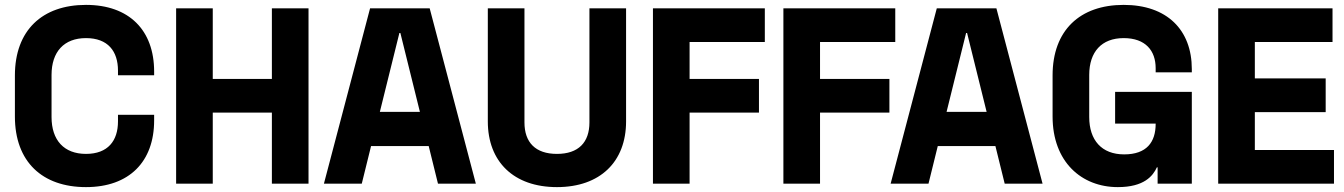

<svg xmlns="http://www.w3.org/2000/svg" viewBox="-20 -743 5504 786"><path d="M332 23C509 23 611 -81 611 -250V-273H463V-246C463 -167 422 -113 332 -113C242 -113 191 -169 191 -264V-436C191 -531 242 -587 332 -587C422 -587 463 -533 463 -454V-435H611V-450C611 -619 509 -723 332 -723C153 -723 41 -619 41 -434V-266C41 -81 153 23 332 23Z M701 -709V9H851V-282H1093V9H1243V-709H1093V-420H851V-709Z M1495 -709 1306 9H1461L1499 -145H1735L1773 9H1928L1739 -709ZM1699 -285H1535L1615 -608H1619Z M2260 23C2437 23 2543 -81 2543 -246V-709H2393V-242C2393 -160 2348 -113 2260 -113C2172 -113 2127 -160 2127 -242V-709H1977V-246C1977 -81 2083 23 2260 23Z M2653 -709V9H2803V-282H3087V-420H2803V-571H3111V-709Z M3187 -709V9H3337V-282H3621V-420H3337V-571H3645V-709Z M3815 -709 3626 9H3781L3819 -145H4055L4093 9H4248L4059 -709ZM4019 -285H3855L3935 -608H3939Z M4556 23C4664 23 4700 -23 4716 -58H4719V9H4859V-367H4545V-237H4711V-236C4711 -161 4674 -111 4582 -111C4490 -111 4439 -169 4439 -264V-436C4439 -531 4490 -587 4580 -587C4670 -587 4711 -535 4711 -464V-447H4859V-460C4859 -621 4757 -723 4580 -723C4401 -723 4289 -619 4289 -434V-266C4289 -81 4407 23 4556 23Z M4967 -709V9H5441V-129H5117V-284H5407V-422H5117V-571H5435V-709Z"/></svg>

Font: Kalas SG
Style: Bold
Weight: 700
Designer: Kalas
Foundry: Kalas
Version: Version 2.000;FEAKit 1.0